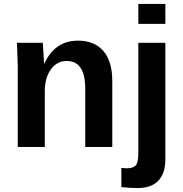

<svg xmlns="http://www.w3.org/2000/svg" viewBox="-20 -745 929 973"><path d="M549 0H412V-296Q412 -436 318 -436Q268 -436 237.5 -393Q207 -350 207 -283V0H70V-410Q70 -416 66 -528H197Q198 -519 200 -478Q203 -437 203 -423H205Q258 -539 375 -539Q459 -539 504 -486.5Q549 -434 549 -335ZM818 -624H681V-725H818ZM678 208Q633 208 595 203V106L620 108Q656 108 668.5 92.5Q681 77 681 29V-528H818V63Q818 133 782.5 170.5Q747 208 678 208Z"/></svg>

Font: Libra Sans
Style: Bold
Weight: 700
Foundry: Context Ltd
Version: Version 1.000